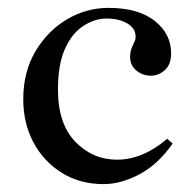

<svg xmlns="http://www.w3.org/2000/svg" viewBox="-20 -459 488 487"><path d="M243 8Q183 8 137 -20.5Q91 -49 65 -97.5Q39 -146 39 -207Q39 -277 70 -329Q101 -381 150 -410Q199 -439 255 -439Q331 -439 372.5 -406Q414 -373 414 -324Q414 -295 398 -281Q382 -267 363 -267Q342 -267 326 -280Q310 -293 310 -315Q310 -330 317 -344Q319 -349 321.5 -354Q324 -359 324 -366Q324 -387 303 -399.5Q282 -412 250 -412Q220 -412 191 -393Q162 -374 144.5 -334.5Q127 -295 127 -232Q127 -145 171 -99.5Q215 -54 277 -54Q342 -54 404 -107L418 -95Q380 -41 333 -16.5Q286 8 243 8Z"/></svg>

Font: Ibarra Real Nova Medium
Style: Regular
Weight: 500
Designer: Jose Maria Ribagorda & Octavio Pardo
Foundry: Jose Maria Ribagorda
Version: Version 2.000